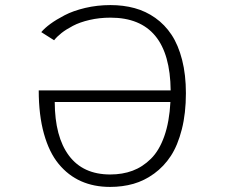

<svg xmlns="http://www.w3.org/2000/svg" viewBox="-20 -725 890 756"><path d="M712 -358Q712 -279 696 -216Q680 -153 652.8 -111.2Q625.5 -69.5 587 -41.5Q548.5 -13.5 505.5 -1.2Q462.5 11 413.5 11Q350 11 299.2 -11.5Q248.5 -34 211 -79.5Q173.5 -125 153 -198.5Q132.5 -272 132.5 -369H652Q649 -655.5 415 -655.5Q371.5 -655.5 332.8 -646.5Q294 -637.5 267 -623.2Q240 -609 222.2 -595Q204.5 -581 193 -566.5L142.5 -598.5Q156 -614.5 178.5 -631Q201 -647.5 234.5 -665Q268 -682.5 315.5 -693.8Q363 -705 415 -705Q466 -705 510 -693Q554 -681 591.5 -654.5Q629 -628 655.5 -588Q682 -548 697 -489.5Q712 -431 712 -358ZM414 -38Q462.5 -38 502 -52.8Q541.5 -67.5 574.2 -99.8Q607 -132 627 -188.8Q647 -245.5 651 -323.5H195.5Q196 -186.5 251.5 -112.2Q307 -38 414 -38Z"/></svg>

Font: League Mono Wide UltraLight
Style: Regular
Weight: 200
Width: 8
Designer: Tyler Finck
Foundry: The League of Moveable Type / Tyler Finck
Version: Version 2.210